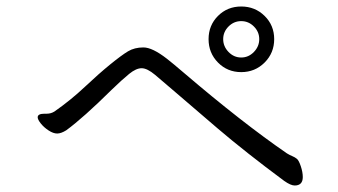

<svg xmlns="http://www.w3.org/2000/svg" viewBox="-20 -678 1040 591"><path d="M96 -317Q96 -328 117 -328H124Q137 -328 148 -335Q198 -370 241 -410.5Q284 -451 319 -479.5Q354 -508 374 -520Q394 -532 421.5 -532Q449 -532 494 -497Q512 -483 547 -453Q725 -301 863 -206Q871 -201 879.5 -197.5Q888 -194 894 -189Q900 -184 906 -166Q912 -148 912 -133Q912 -107 887 -107Q875 -107 855 -121Q735 -210 649 -283.5Q563 -357 522.5 -392Q482 -427 457.5 -447.5Q433 -468 416 -468Q399 -468 377.5 -450.5Q356 -433 324 -402Q236 -315 184 -277Q168 -267 156 -267Q144 -267 129.5 -276.5Q115 -286 105.5 -298Q96 -310 96 -317ZM667 -557.5Q667 -535 683.5 -518Q700 -501 722.5 -501Q745 -501 761.5 -518Q778 -535 778 -557.5Q778 -580 761.5 -596.5Q745 -613 722.5 -613Q700 -613 683.5 -596.5Q667 -580 667 -557.5ZM722.5 -658Q765 -658 794.5 -629Q824 -600 824 -557.5Q824 -515 794.5 -485.5Q765 -456 722.5 -456Q680 -456 651 -485.5Q622 -515 622 -557.5Q622 -600 651 -629Q680 -658 722.5 -658Z"/></svg>

Font: LXGW WenKai Lite
Style: Regular
Weight: 400
Designer: LXGW / Fontworks Inc.
Foundry: LXGW / Fontworks Inc.
Version: Version 1.511; March 25, 2025